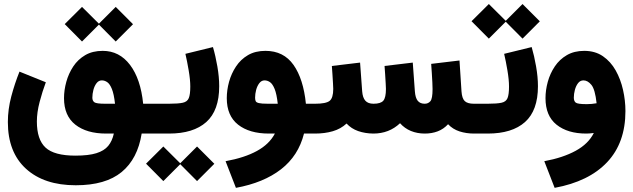

<svg xmlns="http://www.w3.org/2000/svg" viewBox="-20 -656 3110 943"><path d="M707.9 0V-146.5H756.8V0ZM297.9 -537.6 382.8 -622.1 465.8 -539.6 548.3 -622.1 633.3 -537.1 548.3 -452.1 465.8 -535.2 382.8 -452.1ZM539.1 0H501.5Q405.8 0 350.1 -43.7Q294.4 -87.4 294.4 -173.8Q294.4 -213.4 305.7 -254.2Q316.9 -294.9 339.8 -329.6Q362.8 -364.3 398.7 -385.3Q434.6 -406.2 484.4 -406.2Q566.4 -406.2 618.7 -337.2Q670.9 -268.1 683.1 -146.5H714.8V0H675.8Q656.2 124 577.4 189Q498.5 253.9 352.1 253.9Q196.8 253.9 107.7 172.9Q18.6 91.8 18.6 -56.6Q18.6 -119.1 35.4 -182.4Q52.2 -245.6 75.7 -304.2L205.1 -252Q188 -206.5 174.6 -155.3Q161.1 -104 161.1 -59.1Q161.1 29.3 203.6 68.8Q246.1 108.4 350.6 108.4Q415 108.4 453.4 96.4Q491.7 84.5 511.5 60.5Q531.2 36.6 539.1 0ZM544.9 -146.5Q539.6 -194.3 529.5 -219Q519.5 -243.7 506.8 -252.4Q494.1 -261.2 480 -261.2Q464.8 -261.2 454.3 -247.6Q443.8 -233.9 438.7 -214.4Q433.6 -194.8 433.6 -176.3Q433.6 -161.1 443.4 -153.8Q453.1 -146.5 496.6 -146.5Z M1025.9 -424.8Q1038.6 -381.8 1047.6 -329.6Q1056.6 -277.3 1056.6 -232.4Q1056.6 -113.3 993.2 -56.6Q929.7 0 810.1 0H737.3V-146.5H810.1Q855.5 -146.5 877.7 -151.4Q899.9 -156.2 907.2 -174.1Q914.6 -191.9 914.6 -231Q914.6 -264.2 906.7 -310.3Q898.9 -356.4 890.6 -391.6ZM697.3 147.9 782.2 63.5 865.2 146 947.8 63.5 1032.7 148.4 947.8 233.4 865.2 150.4 782.2 233.4Z M1283.7 -406.2Q1373 -406.2 1421.6 -337.2Q1470.2 -268.1 1482.4 -146.5H1512.7V0H1473.1Q1445.8 108.9 1360.4 175.3Q1274.9 241.7 1138.7 266.6L1087.9 135.7Q1181.2 118.7 1241.9 85.4Q1302.7 52.2 1330.1 0H1300.8Q1205.1 0 1149.4 -43.7Q1093.8 -87.4 1093.8 -173.8Q1093.8 -213.4 1105 -254.2Q1116.2 -294.9 1139.2 -329.6Q1162.1 -364.3 1198 -385.3Q1233.9 -406.2 1283.7 -406.2ZM1344.2 -146.5Q1338.9 -194.3 1328.9 -219Q1318.8 -243.7 1306.2 -252.4Q1293.5 -261.2 1279.3 -261.2Q1264.2 -261.2 1253.7 -247.6Q1243.2 -233.9 1238 -214.4Q1232.9 -194.8 1232.9 -176.3Q1232.9 -166.5 1235.6 -159.7Q1238.3 -152.8 1251.5 -149.7Q1264.6 -146.5 1295.9 -146.5Z M2065.9 -146.5Q2083 -146.5 2093.8 -158.9Q2104.5 -171.4 2104.5 -218.3Q2104.5 -229 2103.5 -251Q2102.5 -272.9 2100.8 -297.9Q2099.1 -322.8 2097.7 -342.3L2236.8 -358.9L2246.6 -207.5Q2249 -172.4 2262.7 -159.4Q2276.4 -146.5 2307.6 -146.5H2322.3V0H2308.6Q2270 0 2236.8 -10.7Q2203.6 -21.5 2180.7 -45.9Q2158.7 -22 2129.9 -11Q2101.1 0 2066.4 0Q2029.3 0 1998.3 -12.7Q1967.3 -25.4 1944.8 -50.8Q1891.1 0 1813.5 0Q1772.9 -0.5 1739.3 -12.2Q1705.6 -23.9 1682.1 -49.3Q1653.8 -22.9 1614.5 -11.5Q1575.2 0 1526.9 0H1493.2V-146.5H1527.8Q1581.1 -146.5 1598.9 -160.6Q1616.7 -174.8 1616.7 -219.2Q1616.7 -226.6 1615.5 -246.8Q1614.3 -267.1 1612.8 -291Q1611.3 -314.9 1609.9 -332L1748.5 -348.6L1758.8 -207.5Q1761.2 -176.3 1774.4 -161.4Q1787.6 -146.5 1814.5 -146.5Q1850.1 -146.5 1862.8 -161.6Q1875.5 -176.8 1875.5 -219.2Q1875.5 -225.6 1874.3 -246.3Q1873 -267.1 1871.6 -291.3Q1870.1 -315.4 1868.7 -332L2007.3 -348.6L2017.6 -207.5Q2020 -175.3 2031.7 -160.9Q2043.5 -146.5 2065.9 -146.5Z M2591.3 -424.8Q2604 -381.8 2613 -329.6Q2622.1 -277.3 2622.1 -232.4Q2622.1 -113.3 2558.6 -56.6Q2495.1 0 2375.5 0H2302.7V-146.5H2375.5Q2420.9 -146.5 2443.1 -151.4Q2465.3 -156.2 2472.7 -174.1Q2480 -191.9 2480 -231Q2480 -264.2 2472.2 -310.3Q2464.4 -356.4 2456.1 -391.6ZM2295.9 -551.8 2380.9 -636.2 2463.9 -553.7 2546.4 -636.2 2631.3 -551.3 2546.4 -466.3 2463.9 -549.3 2380.9 -466.3Z M2896.5 -2.9Q2876 0 2859.4 0Q2768.1 0 2713.6 -43.5Q2659.2 -86.9 2659.2 -173.8Q2659.2 -213.4 2670.4 -254.2Q2681.6 -294.9 2704.8 -329.6Q2728 -364.3 2764.2 -385.3Q2800.3 -406.2 2849.6 -406.2Q2902.8 -406.2 2941.2 -379.9Q2979.5 -353.5 3003.9 -310.1Q3028.3 -266.6 3040 -214.4Q3051.8 -162.1 3051.8 -110.4Q3051.8 45.4 2961.9 140.6Q2872.1 235.8 2704.1 266.6L2653.3 135.7Q2745.1 118.7 2807.6 84.5Q2870.1 50.3 2896.5 -2.9ZM2910.2 -148.9Q2902.8 -216.8 2884.8 -239Q2866.7 -261.2 2845.7 -261.2Q2829.6 -261.2 2819.1 -247.6Q2808.6 -233.9 2803.5 -214.4Q2798.3 -194.8 2798.3 -176.3Q2798.3 -159.7 2807.6 -152.1Q2816.9 -144.5 2861.8 -144.5Q2886.2 -144.5 2910.2 -148.9Z"/></svg>

Font: Vazir Black
Style: Black
Weight: 900
Designer: Saber Rastikerdar
Foundry: Saber Rastikerdar
Version: Version 30.0.0